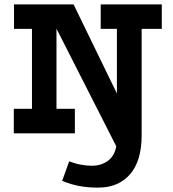

<svg xmlns="http://www.w3.org/2000/svg" viewBox="-20 -609 788 877"><path d="M428 248Q382 248 343.5 241Q305 234 264 217L296 128Q325 139 351 143.5Q377 148 399 148Q443 148 473.5 125Q504 102 511 59L238 -478V-112H322V0H43V-112H126V-477H44V-589H316L514 -182V-477H440V-589H719V-477H627V9Q627 126 574 187Q521 248 428 248Z"/></svg>

Font: Podkova ExtraBold
Style: Regular
Weight: 800
Designer: Ilya Yudin
Foundry: Cyreal (www.cyreal.org)
Version: Version 2.103